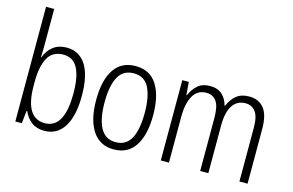

<svg xmlns="http://www.w3.org/2000/svg" viewBox="-95 -989 1875 1229"><g transform="rotate(15 842.0 -375.0)"><path d="M128 -523Q128 -503 127.5 -481Q127 -459 126 -440H129Q146 -487 182 -514.5Q218 -542 270 -542Q354 -542 398.5 -472.5Q443 -403 443 -268Q443 -135 397.5 -62.5Q352 10 267 10Q216 10 182.5 -15.5Q149 -41 130 -84H126L117 0H74V-760H128ZM262 -493Q189 -493 158.5 -435Q128 -377 128 -280V-252Q128 -38 258 -38Q387 -38 387 -269Q387 -380 356.5 -436.5Q326 -493 262 -493Z M916 -267Q916 -136 868.5 -63Q821 10 727 10Q635 10 586.5 -63.5Q538 -137 538 -267Q538 -399 586 -470.5Q634 -542 728 -542Q822 -542 869 -469Q916 -396 916 -267ZM594 -267Q594 -157 626.5 -97.5Q659 -38 727 -38Q796 -38 828 -96.5Q860 -155 860 -267Q860 -373 829.5 -433.5Q799 -494 728 -494Q658 -494 626 -435.5Q594 -377 594 -267Z M1480 -542Q1544 -542 1578.5 -498.5Q1613 -455 1613 -363V0H1559V-357Q1559 -430 1534.5 -462Q1510 -494 1469 -494Q1412 -494 1382.5 -448Q1353 -402 1353 -316V0H1299V-352Q1299 -430 1275 -462Q1251 -494 1210 -494Q1148 -494 1120 -441Q1092 -388 1092 -307V0H1038V-532H1081L1088 -446H1091Q1107 -485 1137.5 -513.5Q1168 -542 1221 -542Q1272 -542 1301.5 -514.5Q1331 -487 1341 -445H1345Q1364 -490 1396 -516Q1428 -542 1480 -542Z"/></g></svg>

Font: Noto Sans Tamil Condensed Light
Style: Regular
Weight: 300
Width: 3
Designer: Jelle Bosma - Monotype Design Team
Foundry: Monotype Imaging Inc.
Version: Version 2.004; ttfautohint (v1.8.4.7-5d5b)